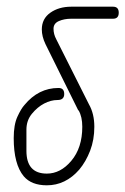

<svg xmlns="http://www.w3.org/2000/svg" viewBox="-20 -570 375 574"><path d="M318 -550Q335 -550 335 -532Q335 -514 318 -514H193Q172 -514 156 -507Q140 -500 140 -484Q140 -468 148 -453L246 -258Q262 -230 262 -191Q262 -152 249.5 -119.5Q237 -87 217 -63Q176 -16 120 -16Q74 -16 51 -43Q21 -79 21 -157Q21 -197 32 -221Q43 -245 53 -256Q95 -307 155 -307Q172 -307 172 -289Q172 -271 152 -271Q132 -271 112 -260.5Q92 -250 75.5 -230Q59 -210 59 -182.5Q59 -155 59 -119Q59 -51 120 -51Q161 -51 193 -89Q226 -128 226 -191Q226 -221 215 -240Q213 -240 213 -242L116 -438Q105 -461 105 -482Q105 -514 130.5 -532Q156 -550 193 -550Z"/></svg>

Font: Gruenewald VA
Style: Regular
Weight: 400
Designer: Peter Wiegel
Foundry: Peter Wiegel, nach dem Schriftentwurf von Dr. H. Gr¸newald
Version: Version 0.007